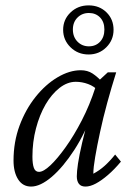

<svg xmlns="http://www.w3.org/2000/svg" viewBox="-20 -686 496 714"><path d="M95.7 7.8Q64.5 7.8 47.4 -19Q30.3 -45.9 30.3 -88.9Q30.3 -158.2 52.7 -218.8Q75.2 -279.3 112.3 -325.7Q149.4 -372.1 193.8 -398.4Q238.3 -424.8 280.3 -424.8Q305.7 -424.8 324.2 -412.6Q342.8 -400.4 362.3 -378.9L346.7 -347.7Q330.1 -365.2 307.6 -373.5Q285.2 -381.8 261.7 -381.8Q230.5 -381.8 201.2 -358.9Q171.9 -335.9 149.4 -297.4Q127 -258.8 113.8 -208.5Q100.6 -158.2 100.6 -103.5Q100.6 -76.2 106 -61.5Q111.3 -46.9 125 -46.9Q141.6 -46.9 167.5 -71.3Q193.4 -95.7 224.1 -138.7Q254.9 -181.6 284.2 -238.3Q313.5 -294.9 335 -361.3L343.8 -382.8L380.9 -417H412.1Q394.5 -361.3 378.9 -304.2Q363.3 -247.1 352.1 -194.8Q340.8 -142.6 334 -102.5Q327.1 -62.5 327.1 -40Q349.6 -51.8 369.1 -69.3Q388.7 -86.9 408.2 -111.3L429.7 -85Q405.3 -55.7 381.3 -35.2Q357.4 -14.6 336.4 -3.4Q315.4 7.8 297.9 7.8Q281.2 7.8 273.4 -2.4Q265.6 -12.7 265.6 -30.3Q265.6 -47.9 270 -77.6Q274.4 -107.4 285.6 -155.8Q296.9 -204.1 317.4 -277.3H328.1Q297.9 -192.4 256.3 -128.4Q214.8 -64.5 172.4 -28.3Q129.9 7.8 95.7 7.8ZM309.6 -483.4Q269.5 -483.4 242.2 -510.3Q214.8 -537.1 214.8 -575.2Q214.8 -613.3 242.2 -639.6Q269.5 -666 309.6 -666Q349.6 -666 376 -640.1Q402.3 -614.3 402.3 -575.2Q402.3 -537.1 375.5 -510.3Q348.6 -483.4 309.6 -483.4ZM310.5 -513.7Q335.9 -513.7 352.1 -530.8Q368.2 -547.9 368.2 -576.2Q368.2 -604.5 352.1 -621.1Q335.9 -637.7 310.5 -637.7Q285.2 -637.7 268.1 -620.6Q251 -603.5 251 -576.2Q251 -548.8 268.1 -531.2Q285.2 -513.7 310.5 -513.7Z"/></svg>

Font: Crimson Pro Light
Style: Italic
Weight: 300
Italic angle: -12°
Designer: Jacques Le Bailly
Foundry: Baron von Fonthausen
Version: Version 1.003